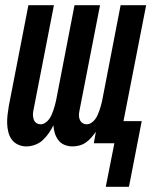

<svg xmlns="http://www.w3.org/2000/svg" viewBox="-20 -550 590 737"><path d="M386 167 419 0H340L348 -44Q340 -33 330.5 -22Q321 -11 309.5 -3Q298 5 284.5 8.5Q271 12 258 12Q242 12 227.5 6Q213 0 204 -12Q195 -24 190.5 -38.5Q186 -53 185 -69Q177 -53 167 -38.5Q157 -24 144 -12Q131 0 114 6Q97 12 81 12Q64 12 49 5Q34 -2 25 -14.5Q16 -27 12 -43Q8 -59 7.5 -75.5Q7 -92 9 -109.5Q11 -127 14 -144L89 -530H187L108 -125Q106 -116 106.5 -107Q107 -98 110 -90Q113 -82 120 -77.5Q127 -73 136 -73Q145 -73 153.5 -78.5Q162 -84 168 -92Q174 -100 178 -109Q182 -118 185 -127Q188 -136 190.5 -145Q193 -154 195 -163L266 -530H364L285 -125Q283 -116 283 -107Q283 -98 286.5 -90Q290 -82 297 -77.5Q304 -73 313 -73Q322 -73 330.5 -78.5Q339 -84 345 -92Q351 -100 355 -109Q359 -118 362 -127Q365 -136 367.5 -145Q370 -154 372 -163L443 -530H541L454 -85H524L475 167Z"/></svg>

Font: Lode Dark
Style: Bold Italic
Weight: 700
Italic angle: -11°
Monospace: yes
Designer: Belleve Invis
Foundry: Belleve Invis
Version: Version 29.2.0; ttfautohint (v1.8.3)